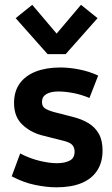

<svg xmlns="http://www.w3.org/2000/svg" viewBox="-20 -782 473 808"><path d="M217.3 6.3Q176.8 6.3 127.2 -3.9Q77.6 -14.2 29.3 -40L64.9 -136.2Q105 -115.2 146.5 -105.2Q188 -95.2 218.8 -95.2Q252.4 -95.2 273.2 -106Q293.9 -116.7 293.9 -143.6Q293.9 -160.6 284.9 -171.1Q275.9 -181.6 254.4 -187.5L154.8 -212.9Q106.4 -226.1 72.8 -258.8Q39.1 -291.5 39.1 -348.6Q39.1 -397.5 63 -430.7Q86.9 -463.9 130.9 -481Q174.8 -498 234.9 -498Q271 -498 313.5 -489.7Q356 -481.4 393.1 -463.9L356.4 -369.6Q321.8 -384.3 287.6 -390.6Q253.4 -397 226.6 -397Q193.4 -397 175 -386Q156.7 -375 156.7 -353Q156.7 -335 168.2 -326.7Q179.7 -318.4 205.1 -311L290 -289.1Q324.7 -280.3 352.3 -263.7Q379.9 -247.1 395.8 -219.2Q411.6 -191.4 411.6 -148.4Q411.6 -99.1 388.9 -64.2Q366.2 -29.3 323 -11.5Q279.8 6.3 217.3 6.3ZM180.2 -554.2 45.9 -705.6 115.7 -761.7 218.3 -640.6 320.8 -761.7 390.6 -705.6 256.3 -554.2Z"/></svg>

Font: Anaheim
Style: Bold
Weight: 700
Version: Version 2.001